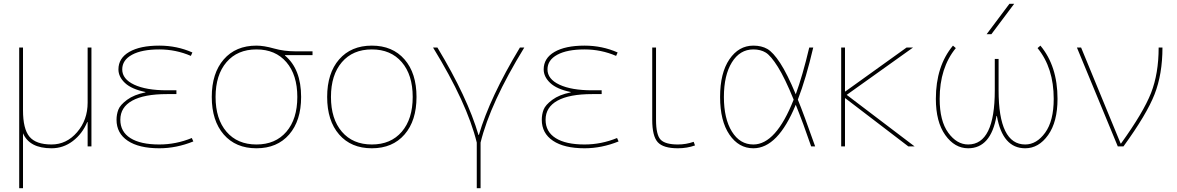

<svg xmlns="http://www.w3.org/2000/svg" viewBox="-20 -770 6191 1010"><path d="M441 -128H439Q413 -66 363 -28Q313 10 251 10Q135 10 101 -69V220H81V-520H101V-190Q101 -92 135 -51Q169 -10 251 -10Q330 -10 385.5 -74.5Q441 -139 441 -230V-520H461V0H441Z M745 -284V-286Q672 -301 637.5 -333.5Q603 -366 603 -405Q603 -464 660 -497Q717 -530 818 -530Q911 -530 992 -494L984 -476Q905 -510 818 -510Q726 -510 674.5 -482Q623 -454 623 -405Q623 -354 686 -324.5Q749 -295 858 -295H908V-275H858Q738 -275 675.5 -240.5Q613 -206 613 -140Q613 -77 666 -43.5Q719 -10 818 -10Q906 -10 989 -44L997 -26Q908 10 818 10Q711 10 652 -29.5Q593 -69 593 -140Q593 -168 602.5 -193Q612 -218 648.5 -245Q685 -272 745 -284Z M1479 -480V-478Q1564 -407 1564 -260Q1564 -135 1501 -62.5Q1438 10 1329 10Q1220 10 1157 -62.5Q1094 -135 1094 -260Q1094 -385 1157 -457.5Q1220 -530 1329 -530Q1368 -530 1421 -515Q1474 -500 1534 -500H1624V-480ZM1171.5 -77Q1229 -10 1329 -10Q1429 -10 1486.5 -77Q1544 -144 1544 -260Q1544 -376 1486.5 -443Q1429 -510 1329 -510Q1229 -510 1171.5 -443Q1114 -376 1114 -260Q1114 -144 1171.5 -77Z M1764 -62.5Q1701 -135 1701 -260Q1701 -385 1764 -457.5Q1827 -530 1936 -530Q2045 -530 2108 -457.5Q2171 -385 2171 -260Q2171 -135 2108 -62.5Q2045 10 1936 10Q1827 10 1764 -62.5ZM1778.5 -77Q1836 -10 1936 -10Q2036 -10 2093.5 -77Q2151 -144 2151 -260Q2151 -376 2093.5 -443Q2036 -510 1936 -510Q1836 -510 1778.5 -443Q1721 -376 1721 -260Q1721 -144 1778.5 -77Z M2499 -60Q2557 -258 2715 -520H2738Q2559 -228 2508 -20V220H2488V-20Q2437 -228 2258 -520H2281Q2439 -258 2497 -60Z M2982 -284V-286Q2909 -301 2874.5 -333.5Q2840 -366 2840 -405Q2840 -464 2897 -497Q2954 -530 3055 -530Q3148 -530 3229 -494L3221 -476Q3142 -510 3055 -510Q2963 -510 2911.5 -482Q2860 -454 2860 -405Q2860 -354 2923 -324.5Q2986 -295 3095 -295H3145V-275H3095Q2975 -275 2912.5 -240.5Q2850 -206 2850 -140Q2850 -77 2903 -43.5Q2956 -10 3055 -10Q3143 -10 3226 -44L3234 -26Q3145 10 3055 10Q2948 10 2889 -29.5Q2830 -69 2830 -140Q2830 -168 2839.5 -193Q2849 -218 2885.5 -245Q2922 -272 2982 -284Z M3431 -520V-140Q3431 -60 3455.5 -35Q3480 -10 3546 -10Q3589 -10 3629 -24L3636 -5Q3594 10 3546 10Q3469 10 3440 -22Q3411 -54 3411 -140V-520Z M4155 -246Q4109 -359 4072 -418Q4035 -477 4008 -493.5Q3981 -510 3943 -510Q3872 -510 3830 -442Q3788 -374 3788 -260Q3788 -146 3830 -78Q3872 -10 3943 -10Q4062 -10 4155 -246ZM4166 -219Q4072 10 3943 10Q3866 10 3817 -62Q3768 -134 3768 -260Q3768 -386 3817 -458Q3866 -530 3943 -530Q3986 -530 4016.5 -512.5Q4047 -495 4084 -438.5Q4121 -382 4166 -274Q4202 -372 4237 -520H4258Q4220 -357 4177 -246Q4207 -173 4268 0H4247Q4206 -120 4166 -219Z M4425 -253V0H4405V-520H4425V-289H4427L4749 -520H4783L4434 -271L4791 0H4758L4427 -253Z M5543 -250Q5543 -129 5493.5 -59.5Q5444 10 5373 10Q5254 10 5224 -160H5222Q5192 10 5073 10Q5002 10 4952.5 -59.5Q4903 -129 4903 -250Q4903 -422 4993 -530L5008 -517Q4923 -413 4923 -250Q4923 -134 4968 -72Q5013 -10 5073 -10Q5213 -10 5213 -295V-460H5233V-295Q5233 -10 5373 -10Q5433 -10 5478 -72Q5523 -134 5523 -250Q5523 -413 5438 -517L5453 -530Q5543 -422 5543 -250ZM5195 -590H5170L5290 -750H5315Z M5667 -520 5875 -15H5877Q5995 -179 6035 -281Q6075 -383 6075 -520H6095Q6095 -380 6053.5 -274Q6012 -168 5890 0H5860L5645 -520Z"/></svg>

Font: Mplus 1p Thin
Style: Regular
Weight: 250
Version: Version 1.061